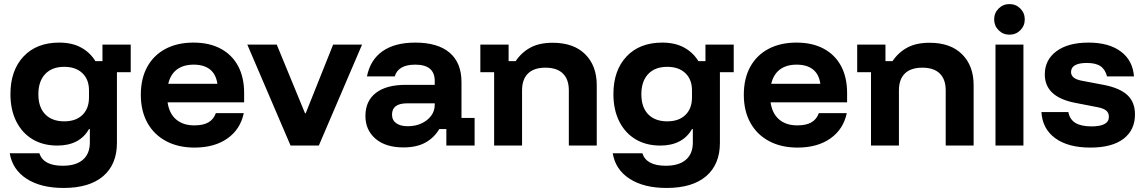

<svg xmlns="http://www.w3.org/2000/svg" viewBox="-20 -721 5665 951"><path d="M295 210Q182.5 210 112.1 164.6Q41.7 119.2 28.3 38.3H175Q195 100 290.8 100Q355.8 100 390.4 70.4Q425 40.8 425 -15V-81.7H420.8Q398.3 -41.7 358.8 -20.8Q319.2 0 264.2 0Q193.3 0 141.2 -31.2Q89.2 -62.5 60.4 -120Q31.7 -177.5 31.7 -255Q31.7 -371.7 96.2 -440.8Q160.8 -510 273.3 -510Q336.7 -510 381.2 -485.8Q425.8 -461.7 452.5 -418.3H487.5V-500H627.5V-363.3H559.2V-13.3Q559.2 93.3 490.8 151.7Q422.5 210 295 210ZM298.3 -120Q355.8 -120 388.3 -151.7Q420.8 -183.3 420.8 -238.3V-273.3Q420.8 -327.5 387.9 -358.8Q355 -390 298.3 -390Q237.5 -390 203.8 -354.2Q170 -318.3 170 -254.2Q170 -190 203.8 -155Q237.5 -120 298.3 -120Z M943.3 10Q862.5 10 802.5 -22.1Q742.5 -54.2 710 -112.9Q677.5 -171.7 677.5 -251.7Q677.5 -331.7 709.2 -389.6Q740.8 -447.5 799.6 -478.8Q858.3 -510 938.3 -510Q1016.7 -510 1072.9 -480Q1129.2 -450 1159.2 -394.2Q1189.2 -338.3 1189.2 -260.8V-214.2H810Q818.3 -158.3 852.5 -129.2Q886.7 -100 942.5 -100Q986.7 -100 1012.5 -115Q1038.3 -130 1049.2 -160.8H1187.5Q1170.8 -80.8 1106.7 -35.4Q1042.5 10 943.3 10ZM813.3 -305.8H1056.7Q1050 -353.3 1020 -377.1Q990 -400.8 939.2 -400.8Q888.3 -400.8 856.2 -376.7Q824.2 -352.5 813.3 -305.8Z M1419.2 0 1205 -500H1350.8L1490.8 -160H1494.2L1630 -500H1773.3L1559.2 0Z M1978.3 9.2Q1890 9.2 1840 -33.8Q1790 -76.7 1790 -146.7Q1790 -220.8 1841.7 -260.8Q1893.3 -300.8 1990 -300.8H2133.3V-320Q2133.3 -400.8 2036.7 -400.8Q1952.5 -400.8 1935 -342.5H1797.5Q1814.2 -425 1875 -467.5Q1935.8 -510 2036.7 -510Q2148.3 -510 2207.1 -460Q2265.8 -410 2265.8 -314.2V-136.7H2330.8V0H2190.8V-81.7H2155.8Q2130 -38.3 2086.7 -14.6Q2043.3 9.2 1978.3 9.2ZM1999.2 -95.8Q2038.3 -95.8 2068.3 -110Q2098.3 -124.2 2115.8 -147.9Q2133.3 -171.7 2133.3 -201.7V-209.2H1996.7Q1921.7 -209.2 1921.7 -153.3Q1921.7 -125.8 1942.5 -110.8Q1963.3 -95.8 1999.2 -95.8Z M2427.5 0V-363.3H2359.2V-500H2499.2V-418.3H2534.2Q2563.3 -461.7 2607.5 -485.4Q2651.7 -509.2 2717.5 -509.2Q2821.7 -509.2 2878.8 -452.1Q2935.8 -395 2935.8 -299.2V0H2797.5V-273.3Q2797.5 -328.3 2767.9 -357.1Q2738.3 -385.8 2681.7 -385.8Q2625 -385.8 2595.4 -357.1Q2565.8 -328.3 2565.8 -273.3V0Z M3281.7 210Q3169.2 210 3098.8 164.6Q3028.3 119.2 3015 38.3H3161.7Q3181.7 100 3277.5 100Q3342.5 100 3377.1 70.4Q3411.7 40.8 3411.7 -15V-81.7H3407.5Q3385 -41.7 3345.4 -20.8Q3305.8 0 3250.8 0Q3180 0 3127.9 -31.2Q3075.8 -62.5 3047.1 -120Q3018.3 -177.5 3018.3 -255Q3018.3 -371.7 3082.9 -440.8Q3147.5 -510 3260 -510Q3323.3 -510 3367.9 -485.8Q3412.5 -461.7 3439.2 -418.3H3474.2V-500H3614.2V-363.3H3545.8V-13.3Q3545.8 93.3 3477.5 151.7Q3409.2 210 3281.7 210ZM3285 -120Q3342.5 -120 3375 -151.7Q3407.5 -183.3 3407.5 -238.3V-273.3Q3407.5 -327.5 3374.6 -358.8Q3341.7 -390 3285 -390Q3224.2 -390 3190.4 -354.2Q3156.7 -318.3 3156.7 -254.2Q3156.7 -190 3190.4 -155Q3224.2 -120 3285 -120Z M3930 10Q3849.2 10 3789.2 -22.1Q3729.2 -54.2 3696.7 -112.9Q3664.2 -171.7 3664.2 -251.7Q3664.2 -331.7 3695.8 -389.6Q3727.5 -447.5 3786.3 -478.8Q3845 -510 3925 -510Q4003.3 -510 4059.6 -480Q4115.8 -450 4145.8 -394.2Q4175.8 -338.3 4175.8 -260.8V-214.2H3796.7Q3805 -158.3 3839.2 -129.2Q3873.3 -100 3929.2 -100Q3973.3 -100 3999.2 -115Q4025 -130 4035.8 -160.8H4174.2Q4157.5 -80.8 4093.3 -35.4Q4029.2 10 3930 10ZM3800 -305.8H4043.3Q4036.7 -353.3 4006.7 -377.1Q3976.7 -400.8 3925.8 -400.8Q3875 -400.8 3842.9 -376.7Q3810.8 -352.5 3800 -305.8Z M4294.2 0V-363.3H4225.8V-500H4365.8V-418.3H4400.8Q4430 -461.7 4474.2 -485.4Q4518.3 -509.2 4584.2 -509.2Q4688.3 -509.2 4745.4 -452.1Q4802.5 -395 4802.5 -299.2V0H4664.2V-273.3Q4664.2 -328.3 4634.6 -357.1Q4605 -385.8 4548.3 -385.8Q4491.7 -385.8 4462.1 -357.1Q4432.5 -328.3 4432.5 -273.3V0Z M4910.8 0V-500H5049.2V0ZM4980 -549.2Q4948.3 -549.2 4926.3 -571.2Q4904.2 -593.3 4904.2 -625Q4904.2 -656.7 4926.3 -678.8Q4948.3 -700.8 4980 -700.8Q5011.7 -700.8 5033.8 -678.8Q5055.8 -656.7 5055.8 -625Q5055.8 -593.3 5033.8 -571.2Q5011.7 -549.2 4980 -549.2Z M5380.8 10Q5270.8 10 5207.1 -36.2Q5143.3 -82.5 5138.3 -165.8H5271.7Q5278.3 -130 5306.2 -112.5Q5334.2 -95 5386.7 -95Q5472.5 -95 5472.5 -142.5Q5472.5 -161.7 5459.6 -172.9Q5446.7 -184.2 5416.7 -190L5305 -211.7Q5155 -240.8 5155 -352.5Q5155 -424.2 5212.5 -467.1Q5270 -510 5371.7 -510Q5472.5 -510 5531.7 -465.8Q5590.8 -421.7 5596.7 -342.5H5463.3Q5454.2 -377.5 5430.8 -393.3Q5407.5 -409.2 5363.3 -409.2Q5325 -409.2 5305 -397.9Q5285 -386.7 5285 -364.2Q5285 -348.3 5297.5 -337.5Q5310 -326.7 5335.8 -321.7L5450 -300Q5528.3 -284.2 5565 -249.2Q5601.7 -214.2 5601.7 -154.2Q5601.7 -76.7 5544.6 -33.3Q5487.5 10 5380.8 10Z"/></svg>

Font: Funnel Display Light
Style: Bold
Weight: 700
Version: Version 1.000